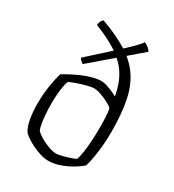

<svg xmlns="http://www.w3.org/2000/svg" viewBox="-189 -896 909 1003"><g transform="rotate(30 265.5 -394.5)"><path d="M257 0Q235 0 209.5 -8Q184 -16 160.5 -27.5Q137 -39 119.5 -51Q102 -63 94 -71Q76 -96 68.5 -140.5Q61 -185 61 -228Q61 -288 69.5 -340Q78 -392 88 -423Q104 -433 128.5 -446Q153 -459 181.5 -471.5Q210 -484 239.5 -492Q269 -500 294 -500Q307 -500 324.5 -494.5Q342 -489 360.5 -481Q379 -473 393 -465Q380 -539 348.5 -588Q317 -637 263 -673Q209 -709 125 -742Q126 -752 128.5 -759Q131 -766 135 -771.5Q139 -777 143 -780Q237 -746 300 -707Q363 -668 400.5 -614Q438 -560 454 -482.5Q470 -405 470 -293Q470 -255 466.5 -215Q463 -175 457 -139.5Q451 -104 443 -78Q430 -67 410 -53.5Q390 -40 365.5 -28Q341 -16 313.5 -8Q286 0 257 0ZM274 -53Q288 -53 311.5 -59Q335 -65 356.5 -72.5Q378 -80 385 -84Q392 -102 396.5 -132.5Q401 -163 403.5 -199Q406 -235 406 -269Q406 -288 406 -307.5Q406 -327 405 -344.5Q404 -362 402.5 -376Q401 -390 398 -399Q390 -407 368.5 -418.5Q347 -430 322 -439Q297 -448 278 -448Q263 -448 235 -440.5Q207 -433 180.5 -423.5Q154 -414 142 -408Q136 -395 132 -372Q128 -349 126 -322Q124 -295 124 -268Q124 -234 126.5 -202Q129 -170 133.5 -146Q138 -122 144 -112Q151 -105 166 -94.5Q181 -84 200 -75Q219 -66 238.5 -59.5Q258 -53 274 -53ZM163 -528Q158 -530 150 -537Q142 -544 138 -552L296 -695Q323 -720 341 -737.5Q359 -755 370.5 -768Q382 -781 387 -789Q402 -783 413 -773Q424 -763 428 -755Z"/></g></svg>

Font: Texturina Medium 12pt Thin
Style: Regular
Weight: 250
Version: Version 1.002